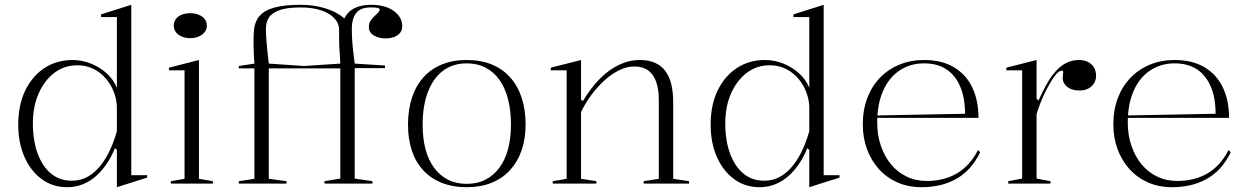

<svg xmlns="http://www.w3.org/2000/svg" viewBox="-20 -765 5207 800"><path d="M527 -745V-35H593V-25L467 15V-140L459 -148Q446 -115 426.5 -85.5Q407 -56 382.5 -33.5Q358 -11 327 2Q296 15 260 15Q200 15 154 -18.5Q108 -52 82 -111Q56 -170 56 -245Q56 -328 85.5 -388.5Q115 -449 166 -482Q217 -515 282 -515Q323 -515 360.5 -499.5Q398 -484 426 -458Q454 -432 467 -399V-694H401V-705ZM302 -493Q248 -493 206.5 -461.5Q165 -430 141 -375.5Q117 -321 117 -251Q117 -179 137 -125Q157 -71 193 -41.5Q229 -12 279 -12Q317 -12 347 -29.5Q377 -47 400 -76.5Q423 -106 439.5 -142.5Q456 -179 467 -218V-316Q467 -347 455.5 -378.5Q444 -410 422.5 -436Q401 -462 370.5 -477.5Q340 -493 302 -493Z M773 -606Q752 -606 736.5 -613Q721 -620 712.5 -631.5Q704 -643 704 -658Q704 -674 712.5 -685.5Q721 -697 736.5 -703.5Q752 -710 773 -710Q793 -710 808.5 -703.5Q824 -697 833 -685.5Q842 -674 842 -658Q842 -643 833 -631.5Q824 -620 808.5 -613Q793 -606 773 -606ZM692 0V-10L749 -20V-472H684V-483L809 -515V-20L867 -10V0Z M975 0V-10L1040 -20V-480H975V-490L1040 -500Q1037 -539 1036.5 -575Q1036 -611 1038 -637Q1041 -675 1062 -699Q1083 -723 1125 -734Q1167 -745 1233 -745Q1287 -745 1335 -730.5Q1383 -716 1415 -688Q1428 -716 1456 -730.5Q1484 -745 1527 -745Q1554 -745 1577.5 -739Q1601 -733 1618.5 -721Q1636 -709 1646 -692.5Q1656 -676 1656 -656Q1656 -639 1646.5 -627.5Q1637 -616 1621 -610.5Q1605 -605 1587 -605Q1559 -605 1538 -617Q1517 -629 1517 -653Q1517 -668 1524 -678.5Q1531 -689 1539.5 -697Q1548 -705 1555 -712Q1562 -719 1562 -725Q1562 -730 1554 -732Q1546 -734 1527 -734Q1485 -735 1465.5 -712.5Q1446 -690 1446 -644Q1446 -622 1447.5 -597.5Q1449 -573 1452 -548Q1455 -523 1458 -500L1584 -492V-481H1458V-21L1532 -10V0H1332V-10L1398 -21V-480H1100V-20L1174 -10V0ZM1247 -490 1398 -500Q1397 -526 1395 -550Q1393 -574 1393 -596Q1393 -618 1393 -639Q1393 -668 1372.5 -689.5Q1352 -711 1316 -722.5Q1280 -734 1233 -734Q1174 -734 1142.5 -722Q1111 -710 1099.5 -690.5Q1088 -671 1088 -644Q1088 -622 1090 -597.5Q1092 -573 1094.5 -548Q1097 -523 1100 -500Z M1924 -515Q1983 -515 2028.5 -496.5Q2074 -478 2105.5 -443Q2137 -408 2153.5 -358Q2170 -308 2170 -246Q2170 -187 2153.5 -139Q2137 -91 2105.5 -56.5Q2074 -22 2028.5 -3.5Q1983 15 1924 15Q1866 15 1820 -3.5Q1774 -22 1742.5 -56.5Q1711 -91 1695.5 -139Q1680 -187 1680 -246Q1680 -308 1696.5 -358Q1713 -408 1744.5 -443Q1776 -478 1821.5 -496.5Q1867 -515 1924 -515ZM1925 -501Q1866 -501 1825 -469.5Q1784 -438 1762.5 -380.5Q1741 -323 1741 -246Q1741 -190 1752.5 -145Q1764 -100 1788 -67Q1812 -34 1846 -16.5Q1880 1 1924 1Q1969 1 2003 -16.5Q2037 -34 2061 -66.5Q2085 -99 2097 -144.5Q2109 -190 2109 -246Q2109 -304 2097 -351Q2085 -398 2061.5 -431.5Q2038 -465 2003.5 -483Q1969 -501 1925 -501Z M2851 -10V0H2662V-10L2725 -20V-346Q2725 -417 2699.5 -452.5Q2674 -488 2623 -488Q2591 -488 2559 -472Q2527 -456 2497.5 -429Q2468 -402 2443 -368Q2418 -334 2401 -298V-20L2465 -10V0H2283V-10L2341 -20V-472H2275V-483L2401 -515V-350L2409 -344Q2441 -398 2478.5 -436Q2516 -474 2558.5 -494.5Q2601 -515 2646 -515Q2682 -515 2708.5 -503.5Q2735 -492 2752 -469.5Q2769 -447 2777 -414Q2785 -381 2785 -338V-20Z M3412 -745V-35H3478V-25L3352 15V-140L3344 -148Q3331 -115 3311.5 -85.5Q3292 -56 3267.5 -33.5Q3243 -11 3212 2Q3181 15 3145 15Q3085 15 3039 -18.5Q2993 -52 2967 -111Q2941 -170 2941 -245Q2941 -328 2970.5 -388.5Q3000 -449 3051 -482Q3102 -515 3167 -515Q3208 -515 3245.5 -499.5Q3283 -484 3311 -458Q3339 -432 3352 -399V-694H3286V-705ZM3187 -493Q3133 -493 3091.5 -461.5Q3050 -430 3026 -375.5Q3002 -321 3002 -251Q3002 -179 3022 -125Q3042 -71 3078 -41.5Q3114 -12 3164 -12Q3202 -12 3232 -29.5Q3262 -47 3285 -76.5Q3308 -106 3324.5 -142.5Q3341 -179 3352 -218V-316Q3352 -347 3340.5 -378.5Q3329 -410 3307.5 -436Q3286 -462 3255.5 -477.5Q3225 -493 3187 -493Z M3830 -515Q3904 -515 3954.5 -485Q4005 -455 4031 -401Q4057 -347 4057 -274H3635V-284L4001 -291Q4001 -357 3981 -404Q3961 -451 3923.5 -476Q3886 -501 3830 -501Q3773 -501 3728.5 -471.5Q3684 -442 3659.5 -386.5Q3635 -331 3635 -254Q3635 -203 3650 -158.5Q3665 -114 3692 -81Q3719 -48 3757 -29.5Q3795 -11 3842 -11Q3877 -11 3909 -19Q3941 -27 3968 -43Q3995 -59 4017 -83.5Q4039 -108 4055 -140L4064 -130Q4044 -90 4018.5 -62.5Q3993 -35 3961.5 -18Q3930 -1 3894.5 7Q3859 15 3820 15Q3764 15 3719 -5Q3674 -25 3642 -60.5Q3610 -96 3592.5 -143.5Q3575 -191 3575 -246Q3575 -307 3593.5 -356Q3612 -405 3646 -440.5Q3680 -476 3727 -495.5Q3774 -515 3830 -515Z M4181 0V-10L4239 -21V-472H4173V-483L4299 -515V-354L4307 -346Q4323 -381 4337.5 -408Q4352 -435 4367 -454Q4392 -486 4418.5 -500.5Q4445 -515 4476 -515Q4496 -515 4512 -507.5Q4528 -500 4537.5 -485Q4547 -470 4547 -449Q4547 -433 4539 -419Q4531 -405 4515.5 -396.5Q4500 -388 4477 -388Q4457 -388 4441.5 -394.5Q4426 -401 4417 -413Q4408 -425 4408 -440Q4408 -445 4408.5 -449Q4409 -453 4409.5 -457.5Q4410 -462 4410 -464Q4410 -471 4405 -471Q4393 -471 4378 -452.5Q4363 -434 4346 -402Q4333 -379 4320.5 -349.5Q4308 -320 4299 -289V-21L4357 -10V0Z M4874 -515Q4948 -515 4998.5 -485Q5049 -455 5075 -401Q5101 -347 5101 -274H4679V-284L5045 -291Q5045 -357 5025 -404Q5005 -451 4967.5 -476Q4930 -501 4874 -501Q4817 -501 4772.5 -471.5Q4728 -442 4703.5 -386.5Q4679 -331 4679 -254Q4679 -203 4694 -158.5Q4709 -114 4736 -81Q4763 -48 4801 -29.5Q4839 -11 4886 -11Q4921 -11 4953 -19Q4985 -27 5012 -43Q5039 -59 5061 -83.5Q5083 -108 5099 -140L5108 -130Q5088 -90 5062.5 -62.5Q5037 -35 5005.5 -18Q4974 -1 4938.5 7Q4903 15 4864 15Q4808 15 4763 -5Q4718 -25 4686 -60.5Q4654 -96 4636.5 -143.5Q4619 -191 4619 -246Q4619 -307 4637.5 -356Q4656 -405 4690 -440.5Q4724 -476 4771 -495.5Q4818 -515 4874 -515Z"/></svg>

Font: Kalnia Thin Light
Style: Regular
Weight: 300
Version: Version 1.105